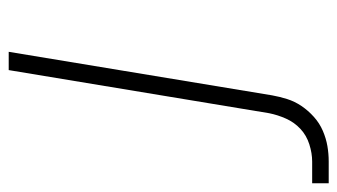

<svg xmlns="http://www.w3.org/2000/svg" viewBox="-288 -373 775 441"><g transform="rotate(-90 99.5 -152.5)"><path d="M-101 215V177H-51Q-32 177 -11.5 170.5Q9 164 24 150Q39 136 47.5 117Q56 98 60 78L159 -520H201L101 85Q98 102 92.5 119.5Q87 137 76.5 152.5Q66 168 51.5 181Q37 194 19.5 201.5Q2 209 -15.5 212Q-33 215 -51 215Z"/></g></svg>

Font: Iosevka Aile XLt Obl
Style: Regular
Weight: 200
Italic angle: -9°
Designer: Belleve Invis
Foundry: Belleve Invis
Version: Version 31.1.0; ttfautohint (v1.8.4)